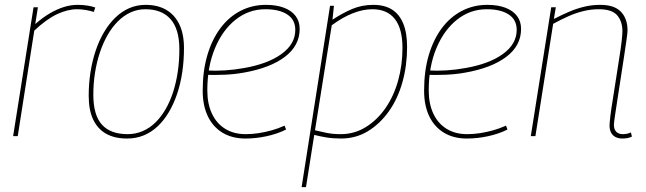

<svg xmlns="http://www.w3.org/2000/svg" viewBox="-20 -560 2657 790"><path d="M136 -530 125 -461Q157 -489 186.5 -506Q216 -523 244 -531.5Q272 -540 299 -540Q321 -540 340 -537Q359 -534 372 -529L366 -511Q350 -516 332 -519Q314 -522 297 -522Q258 -522 214.5 -501.5Q171 -481 121 -434L53 0H34L118 -530Z M503 10Q452 10 417 -9.5Q382 -29 363.5 -68Q345 -107 345 -166Q345 -217 352.5 -264Q360 -311 374 -352.5Q388 -394 408.5 -428.5Q429 -463 455 -488Q481 -513 512 -526.5Q543 -540 579 -540Q629 -540 664 -519.5Q699 -499 718 -459.5Q737 -420 737 -362Q737 -311 730 -263.5Q723 -216 709 -174.5Q695 -133 675 -99Q655 -65 629 -40.5Q603 -16 571.5 -3Q540 10 503 10ZM505 -8Q538 -8 567 -20.5Q596 -33 619.5 -56Q643 -79 661.5 -111Q680 -143 692.5 -182Q705 -221 711.5 -265Q718 -309 718 -357Q718 -440 682 -481Q646 -522 578 -522Q546 -522 517.5 -509Q489 -496 465 -472Q441 -448 422.5 -415.5Q404 -383 391 -344Q378 -305 371 -261Q364 -217 364 -170Q364 -86 399.5 -47Q435 -8 505 -8Z M833 -270Q867 -268 906.5 -270.5Q946 -273 984 -280Q1082 -297 1138.5 -338Q1195 -379 1195 -437Q1195 -479 1162 -500.5Q1129 -522 1072 -522Q1004 -522 950 -479.5Q896 -437 864.5 -361.5Q833 -286 833 -188Q833 -133 852 -92.5Q871 -52 906.5 -30Q942 -8 991 -8Q1017 -8 1043.5 -12Q1070 -16 1097 -23.5Q1124 -31 1151 -43L1157 -27Q1121 -9 1077 0.5Q1033 10 990 10Q935 10 895.5 -14Q856 -38 835 -82Q814 -126 814 -187Q814 -268 833 -332.5Q852 -397 886.5 -443.5Q921 -490 969 -515Q1017 -540 1074 -540Q1118 -540 1149 -528Q1180 -516 1196.5 -494Q1213 -472 1213 -441Q1213 -372 1152 -326Q1091 -280 982 -261Q943 -254 903 -252.5Q863 -251 829 -252Z M1221 210 1338 -536H1354L1348 -479Q1389 -506 1429 -523Q1469 -540 1516 -540Q1562 -540 1592.5 -521Q1623 -502 1639 -463.5Q1655 -425 1655 -366Q1655 -291 1636 -222.5Q1617 -154 1580 -102Q1543 -50 1493.5 -20Q1444 10 1383 10Q1350 10 1323 5.5Q1296 1 1273 -5L1239 210ZM1382 -8Q1438 -8 1485 -37Q1532 -66 1566 -115Q1600 -164 1618 -228Q1636 -292 1636 -363Q1636 -442 1604.5 -482Q1573 -522 1512 -522Q1473 -522 1430.5 -505Q1388 -488 1345 -456L1276 -24Q1296 -19 1322.5 -13.5Q1349 -8 1382 -8Z M1744 -270Q1778 -268 1817.5 -270.5Q1857 -273 1895 -280Q1993 -297 2049.5 -338Q2106 -379 2106 -437Q2106 -479 2073 -500.5Q2040 -522 1983 -522Q1915 -522 1861 -479.5Q1807 -437 1775.5 -361.5Q1744 -286 1744 -188Q1744 -133 1763 -92.5Q1782 -52 1817.5 -30Q1853 -8 1902 -8Q1928 -8 1954.5 -12Q1981 -16 2008 -23.5Q2035 -31 2062 -43L2068 -27Q2032 -9 1988 0.5Q1944 10 1901 10Q1846 10 1806.5 -14Q1767 -38 1746 -82Q1725 -126 1725 -187Q1725 -268 1744 -332.5Q1763 -397 1797.5 -443.5Q1832 -490 1880 -515Q1928 -540 1985 -540Q2029 -540 2060 -528Q2091 -516 2107.5 -494Q2124 -472 2124 -441Q2124 -372 2063 -326Q2002 -280 1893 -261Q1854 -254 1814 -252.5Q1774 -251 1740 -252Z M2248 -530H2267L2259 -482Q2292 -499 2322.5 -512Q2353 -525 2384.5 -532.5Q2416 -540 2450 -540Q2508 -540 2535 -511.5Q2562 -483 2562 -435Q2562 -424 2557.5 -393.5Q2553 -363 2547 -322.5Q2541 -282 2534 -238Q2527 -194 2521 -154Q2515 -114 2510.5 -85Q2506 -56 2506 -46Q2506 -28 2515.5 -18Q2525 -8 2543 -8Q2550 -8 2558.5 -9.5Q2567 -11 2576 -15L2580 2Q2570 7 2559.5 8.5Q2549 10 2540 10Q2525 10 2513 4Q2501 -2 2494.5 -14Q2488 -26 2488 -43Q2488 -54 2491.5 -83Q2495 -112 2501.5 -151.5Q2508 -191 2514.5 -234.5Q2521 -278 2527.5 -318Q2534 -358 2537.5 -388Q2541 -418 2541 -431Q2541 -472 2519.5 -497Q2498 -522 2444 -522Q2412 -522 2381 -514.5Q2350 -507 2319.5 -493.5Q2289 -480 2256 -462L2183 0H2164Z"/></svg>

Font: Georama ExtraCondensed Thin Thin
Style: Italic
Weight: 250
Italic angle: -9°
Version: Version 1.001